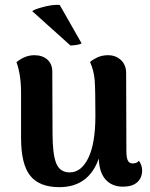

<svg xmlns="http://www.w3.org/2000/svg" viewBox="-20 -758 621 793"><path d="M567 -54Q567 -23 546.5 -5Q526 13 488 13Q443 13 416.5 -16Q390 -45 388 -103Q346 15 225 15Q143 15 105 -32Q67 -79 67 -188V-374Q67 -450 48 -501Q83 -530 122 -530Q155 -530 175.5 -512Q196 -494 196 -462L197 -208Q197 -122 212 -84Q227 -46 268 -46Q316 -46 345 -106Q374 -166 374 -280Q374 -390 371 -427.5Q368 -465 352 -502Q363 -512 382.5 -521Q402 -530 426 -530Q458 -530 479.5 -510Q501 -490 501 -456L502 -135Q502 -107 508 -95Q514 -83 528 -83Q545 -83 554 -94Q567 -75 567 -54ZM216 -738Q224 -738 227 -737L317 -579Q308 -572 271 -570L113 -712Q121 -719 156 -728.5Q191 -738 216 -738Z"/></svg>

Font: Arima Madurai Black
Style: Regular
Weight: 900
Designer: Joana Correia and Natanael Gama
Foundry: NDISCOVER
Version: Version 1.020